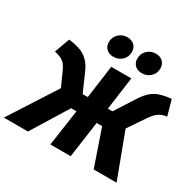

<svg xmlns="http://www.w3.org/2000/svg" viewBox="-241 -1150 1391 1366"><g transform="rotate(30 454.5 -467.5)"><path d="M956 -587Q917 -582 891.5 -565Q866 -548 837 -506L742 -366L879 0H691L589 -297H544L502 0H335L378 -297H334L151 0H-47L200 -384L146 -504Q129 -542 104.5 -560.5Q80 -579 33 -589L78 -713Q165 -704 213 -671.5Q261 -639 288 -577L355 -425H397L434 -695H599L562 -425H600L703 -586Q734 -633 762 -657.5Q790 -682 825.5 -694Q861 -706 921 -713ZM331 -839Q331 -880 359.5 -907.5Q388 -935 430 -935Q466 -935 487.5 -913.5Q509 -892 509 -859Q509 -818 480.5 -791Q452 -764 410 -764Q374 -764 352.5 -785Q331 -806 331 -839ZM565 -839Q565 -880 593.5 -907.5Q622 -935 664 -935Q700 -935 721.5 -913.5Q743 -892 743 -859Q743 -818 714.5 -791Q686 -764 644 -764Q608 -764 586.5 -785Q565 -806 565 -839Z"/></g></svg>

Font: Trujillo ExtraBold
Style: Italic
Weight: 800
Italic angle: -8°
Designer: Fira Sans original fonts by bBox Type GmbH, Carrois Corporate GbR, & Edenspiekermann AG / Changes by Cristiano Sobral
Foundry: Fira Sans original fonts by bBox Type GmbH, Carrois Corporate GbR, & Edenspiekermann AG / Changes by Cristiano Sobral
Version: Version 4.301;July 28, 2020;FontCreator 13.0.0.2655 64-bit